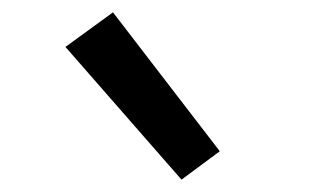

<svg xmlns="http://www.w3.org/2000/svg" viewBox="-20 -828 540 311"><path d="M274 -537 86 -752 163 -808 336 -583Z"/></svg>

Font: Iosevka Fixed Medium
Style: Regular
Weight: 500
Monospace: yes
Designer: Belleve Invis
Foundry: Belleve Invis
Version: Version 32.3.0